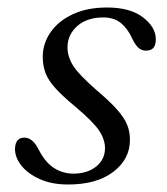

<svg xmlns="http://www.w3.org/2000/svg" viewBox="-20 -483 445 512"><path d="M175.5 -20Q213 -20 236.5 -39Q260 -58 260 -88Q260 -110.5 244.8 -134Q229.5 -157.5 181.5 -198Q147 -226.5 128 -247.5Q109 -268.5 101.5 -288Q94 -307.5 94 -331.5Q94 -367 114.8 -397Q135.5 -427 174 -445Q212.5 -463 265.5 -463Q327 -463 361.2 -436.8Q395.5 -410.5 395.5 -378.5Q396 -348 369.5 -348Q358 -348 349.5 -355.2Q341 -362.5 332.5 -380.5Q320 -407.5 301.8 -422Q283.5 -436.5 255.5 -436.5Q212 -436.5 186 -413.5Q160 -390.5 160 -356.5Q160 -332 174.8 -308.2Q189.5 -284.5 237 -243Q273 -212.5 292.2 -190.8Q311.5 -169 319 -150.5Q326.5 -132 326.5 -110Q326.5 -58.5 282.2 -24.8Q238 9 161.5 9Q118.5 9 86.5 -5.2Q54.5 -19.5 37.2 -41.2Q20 -63 20 -85.5Q20.5 -116 45 -116Q56 -116 65.5 -108.2Q75 -100.5 84 -82.5Q101.5 -49 124.8 -34.5Q148 -20 175.5 -20Z"/></svg>

Font: Fraunces 9pt Light
Style: Italic
Weight: 300
Italic angle: -16°
Version: Version 1.000;[0bf87f6ff]